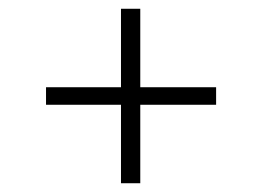

<svg xmlns="http://www.w3.org/2000/svg" viewBox="-20 -560 598 438"><path d="M256 -540H300V-142H256ZM473 -361V-321H85V-361Z"/></svg>

Font: Roboto Serif 36pt ExtraLight
Style: Regular
Weight: 250
Designer: Greg Gazdowicz
Foundry: Commercial Type
Version: Version 1.008